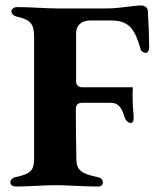

<svg xmlns="http://www.w3.org/2000/svg" viewBox="-20 -681 586 704"><path d="M38 3C83 3 142 -2 183 -2C222 -2 295 3 339 3C350 3 357 -2 357 -12C357 -24 350 -29 336 -32C280 -44 260 -56 260 -99C259 -160 258 -220 258 -281C258 -295 265 -304 280 -304C299 -304 319 -304 339 -304H386C409 -304 425 -293 436 -253C440 -241 449 -230 460 -230C467 -230 471 -238 470 -256C467 -285 466 -305 466 -331L467 -361H282C268 -361 259 -368 259 -384C259 -413 259 -444 259 -475V-560C259 -588 279 -606 312 -606H387C460 -606 476 -565 495 -503C497 -492 508 -487 515 -487C521 -487 527 -495 527 -507C527 -539 525 -596 522 -642C521 -656 507 -661 497 -661C468 -661 422 -650 368 -650H193C148 -650 93 -655 44 -655C31 -655 22 -648 22 -640C22 -631 28 -623 45 -619C93 -608 105 -592 105 -546V-98C105 -55 90 -43 39 -32C25 -29 18 -22 18 -11C18 -2 28 3 38 3Z"/></svg>

Font: EB Garamond
Style: Bold
Weight: 700
Designer: Georg Duffner and Octavio Pardo
Foundry: Georg Duffner
Version: Version 1.000;PS 001.000;hotconv 1.0.88;makeotf.lib2.5.64775